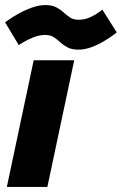

<svg xmlns="http://www.w3.org/2000/svg" viewBox="-38 -738 481 758"><path d="M-11 0 95 -500H255L149 0ZM-18 -650Q-18 -650 -3 -660.5Q12 -671 36 -684.5Q60 -698 88 -708Q116 -718 142 -718Q167 -718 183.5 -709.5Q200 -701 212.5 -689.5Q225 -678 238.5 -669Q252 -660 272 -660Q297 -660 318.5 -670Q340 -680 353 -690Q366 -700 366 -700L423 -610Q423 -610 409 -599.5Q395 -589 372.5 -575.5Q350 -562 323.5 -552Q297 -542 272 -542Q246 -542 229.5 -550.5Q213 -559 200.5 -570.5Q188 -582 174.5 -591Q161 -600 141 -600Q116 -600 92 -590Q68 -580 52 -570Q36 -560 36 -560Z"/></svg>

Font: Epunda Sans ExtraBold
Style: Italic
Weight: 800
Italic angle: -12.0243°
Designer: Simon Atzbach
Foundry: typofactur
Version: Version 2.204; ttfautohint (v1.8.4.7-5d5b)